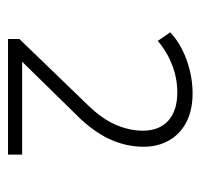

<svg xmlns="http://www.w3.org/2000/svg" viewBox="-31 -718 511 490"><g transform="rotate(90 225.0 -473.5)"><path d="M80 -238V-267L249 -442Q284 -478 299 -513Q314 -548 314 -582Q314 -624 288.5 -647Q263 -670 216 -670Q180 -670 145.5 -656.5Q111 -643 85 -620L63 -652Q92 -679 134 -694Q176 -709 219 -709Q261 -709 291.5 -693.5Q322 -678 338.5 -649.5Q355 -621 355 -584Q355 -542 338 -502.5Q321 -463 284 -423L138 -274H375V-238Z"/></g></svg>

Font: Nunito Sans 7pt SemiCondensed ExtraLight
Style: Regular
Weight: 250
Width: 4
Designer: Vernon Adams
Foundry: Vernon Adams
Version: Version 3.101;gftools[0.9.27]